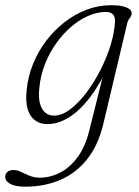

<svg xmlns="http://www.w3.org/2000/svg" viewBox="-77 -469 533 738"><path d="M320 8Q300 91 257 144.2Q214 197.5 153.5 223Q93 248.5 21 248.5Q-19.5 248.5 -38.2 237.5Q-57 226.5 -57 210.5Q-57 198.5 -48.2 191.5Q-39.5 184.5 -25 184.5Q-13.5 184.5 -2.5 189Q8.5 193.5 20.5 199.5Q32.5 205.5 46 209.8Q59.5 214 74.5 214Q115.5 214 153.5 194.8Q191.5 175.5 221.2 135.2Q251 95 266.5 31.5L333.5 -236.5L345.5 -230Q312 -152.5 272.2 -99.2Q232.5 -46 190 -19Q147.5 8 104.5 8Q78 8 58.2 -6Q38.5 -20 29.5 -49Q20.5 -78 25.5 -123Q30.5 -174.5 49.8 -222.5Q69 -270.5 100 -311.5Q131 -352.5 170.8 -383.5Q210.5 -414.5 256.2 -431.8Q302 -449 351 -449Q376.5 -449 394 -445Q411.5 -441 420.5 -434Q429.5 -427 429 -418Q429 -410.5 425.5 -405.2Q422 -400 418.2 -394.5Q414.5 -389 412.5 -381.5ZM74.5 -133.5Q70 -94.5 76.8 -70.5Q83.5 -46.5 97.8 -35.5Q112 -24.5 130.5 -24.5Q160.5 -24.5 192.8 -48.8Q225 -73 255 -112.8Q285 -152.5 309.5 -200.8Q334 -249 348.8 -297.8Q363.5 -346.5 365 -387Q365.5 -405.5 356.8 -414.2Q348 -423 330 -423Q296.5 -423 262.2 -408Q228 -393 196.5 -366Q165 -339 139 -302.5Q113 -266 96 -223Q79 -180 74.5 -133.5Z"/></svg>

Font: Fraunces 72pt Soft Wonky ExtraLight
Style: Italic
Weight: 250
Italic angle: -16°
Version: Version 1.000;[b76b70a41]